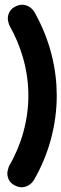

<svg xmlns="http://www.w3.org/2000/svg" viewBox="-20 -779 260 812"><path d="M11 -47C11 1 56 13 71 13C91 13 111 2 123 -17C186 -125 220 -250 220 -375C220 -481 195 -606 125 -729C113 -748 93 -759 73 -759C58 -759 13 -747 13 -699C13 -693 18 -674 21 -669C67 -588 100 -486 100 -375C100 -271 71 -167 19 -78C16 -72 11 -53 11 -47Z"/></svg>

Font: LS
Style: Bold
Weight: 700
Designer: BSozoo
Foundry: BSozoo
Version: Version 001.000